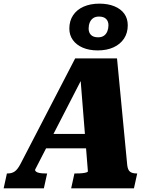

<svg xmlns="http://www.w3.org/2000/svg" viewBox="-71 -1035 841 1055"><path d="M176 -299H438L427 -220H148ZM370 -619 388 -620 122 -103Q121 -97 127 -92Q133 -87 146 -84.5Q159 -82 177 -82H188L170 0H-51L-33 -82H-27Q-6 -82 10 -93Q26 -104 42 -135L342 -714H572L628 -129Q631 -101 643.5 -91.5Q656 -82 678 -82H683L665 0H320L338 -82H350Q368 -82 382 -83.5Q396 -85 403.5 -87.5Q411 -90 412 -93ZM473 -944Q453 -944 440.5 -935Q428 -926 422 -911Q416 -896 416 -878Q416 -856 429 -843Q442 -830 468 -830Q488 -830 500.5 -839Q513 -848 519 -863.5Q525 -879 525 -896Q525 -918 512 -931Q499 -944 473 -944ZM466 -758Q419 -758 384 -773Q349 -788 329.5 -815Q310 -842 310 -878Q310 -920 330.5 -951Q351 -982 388.5 -998.5Q426 -1015 475 -1015Q522 -1015 557.5 -1000.5Q593 -986 612 -959.5Q631 -933 631 -896Q631 -854 610.5 -823Q590 -792 553 -775Q516 -758 466 -758Z"/></svg>

Font: Roboto Serif 20pt ExtraBold
Style: Italic
Weight: 800
Italic angle: -10°
Version: Version 1.007